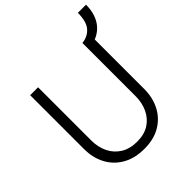

<svg xmlns="http://www.w3.org/2000/svg" viewBox="-234 -1002 1167 1167"><g transform="rotate(-45 349.5 -418.5)"><path d="M331 17Q249 17 190.5 -16.5Q132 -50 101 -108.5Q70 -167 70 -242V-705H138V-248Q138 -190 160.5 -144Q183 -98 226 -71.5Q269 -45 331 -45Q392 -45 433.5 -71.5Q475 -98 497 -144Q519 -190 519 -248V-705H587V-242Q587 -167 556.5 -108.5Q526 -50 469 -16.5Q412 17 331 17ZM519 -705Q569 -710 599 -744.5Q629 -779 629 -854H699Q699 -809 687 -773.5Q675 -738 653 -713Q631 -688 602 -673.5Q573 -659 539 -656Z"/></g></svg>

Font: TikTok Sans Light
Style: Regular
Weight: 300
Version: Version 4.000